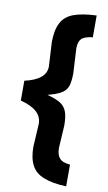

<svg xmlns="http://www.w3.org/2000/svg" viewBox="-98 -809 557 990"><g transform="rotate(10 180.5 -313.5)"><path d="M323 134V20Q283 17 268 -1Q252 -18 252 -55L259 -172Q259 -218 250 -243Q241 -270 217 -286Q194 -301 146 -314Q194 -326 218 -341Q241 -355 250 -380Q258 -406 258 -448L251 -576Q251 -611 267 -627Q282 -642 325 -647V-761Q249 -758 204 -741Q160 -724 141 -687Q121 -649 121 -586L128 -459Q128 -390 16 -365V-261Q128 -233 128 -159L121 -38Q121 22 141 59Q160 96 205 113Q249 131 323 134Z"/></g></svg>

Font: Online Auction - Bold
Style: Bold
Weight: 500
Designer: Mohamed Mostafa, the designer of Online Auction
Foundry: Kief Type Foundry
Version: ""